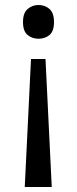

<svg xmlns="http://www.w3.org/2000/svg" viewBox="-20 -566 309 768"><path d="M196 -478Q196 -441 178 -426Q160 -411 134 -411Q109 -411 90.5 -426Q72 -441 72 -478Q72 -514 90.5 -530Q109 -546 134 -546Q160 -546 178 -530Q196 -514 196 -478ZM104 -330H162L187 182H79Z"/></svg>

Font: Noto Znamenny Musical Notation
Style: Regular
Weight: 400
Version: Version 1.003; ttfautohint (v1.8.4.7-5d5b)